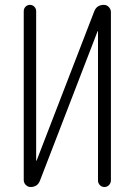

<svg xmlns="http://www.w3.org/2000/svg" viewBox="-20 -750 540 770"><path d="M102.5 0Q91.8 0 83.5 -8.3Q75.2 -16.6 75.2 -28.3V-705.1Q75.2 -715.8 82.5 -723.1Q89.8 -730.5 100.1 -730.5Q110.4 -730.5 117.7 -723.1Q125 -715.8 125 -705.1V-106.4Q125 -105.5 126 -105.5Q127 -105.5 127 -106.4L357.4 -703.1Q367.2 -730.5 396.5 -730.5Q408.2 -730.5 416.5 -721.7Q424.8 -712.9 424.8 -701.2V-26.4Q424.8 -16.6 417.5 -8.3Q410.2 0 398.9 0Q387.7 0 380.4 -7.8Q373 -15.6 373 -26.4V-624Q373 -625 372.1 -625Q371.1 -625 371.1 -624L140.6 -26.4Q130.9 0 102.5 0Z"/></svg>

Font: Rounded-X Mgen+ 1m light
Style: Regular
Weight: 200
Designer: [Source Han Sans]
Ryoko NISHIZUKA  (kana & ideographs); Paul D. Hunt (Latin, Greek & Cyrillic); Wenlong ZHANG  (bopomofo
Version: Version 1.059.20150602